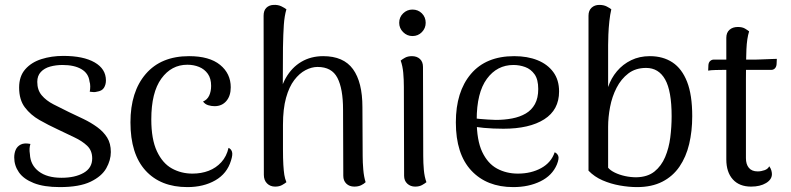

<svg xmlns="http://www.w3.org/2000/svg" viewBox="-20 -750 3226 783"><path d="M224 13Q159 13 117.5 -3.5Q76 -20 57 -47.5Q38 -75 38 -108Q38 -125 44 -139Q50 -153 64.5 -160.5Q79 -168 104 -163Q101 -153 100.5 -143.5Q100 -134 102 -121Q104 -77 138 -51Q172 -25 231 -25Q286 -25 321 -45Q356 -65 356 -104Q356 -136 335.5 -155.5Q315 -175 283 -190Q251 -205 216 -222Q177 -240 141 -260.5Q105 -281 81.5 -312Q58 -343 58 -393Q58 -439 83 -467.5Q108 -496 149 -509Q190 -522 238 -522Q320 -522 366 -495.5Q412 -469 412 -422Q412 -405 404 -392Q396 -379 375 -376Q368 -374 361 -374.5Q354 -375 346 -376Q348 -386 348 -397.5Q348 -409 345 -418Q341 -451 312 -468Q283 -485 235 -485Q208 -485 184.5 -478.5Q161 -472 146.5 -456.5Q132 -441 132 -416Q132 -383 150 -361.5Q168 -340 198 -324.5Q228 -309 261 -293Q291 -279 321 -264.5Q351 -250 376.5 -231.5Q402 -213 417 -189Q432 -165 432 -130Q432 -97 413.5 -64Q395 -31 349.5 -9Q304 13 224 13Z M744 13Q635 13 573.5 -54.5Q512 -122 512 -251Q512 -376 574.5 -448.5Q637 -521 751 -521Q834 -521 877.5 -485.5Q921 -450 921 -394Q921 -359 903 -338Q885 -317 855 -317Q842 -317 829 -321Q816 -325 808 -336Q825 -343 833 -360Q841 -377 841 -400Q841 -430 827.5 -449Q814 -468 792 -477Q770 -486 744 -486Q679 -486 638 -429.5Q597 -373 597 -263Q597 -182 620 -133Q643 -84 681 -63Q719 -42 765 -42Q801 -42 831 -53.5Q861 -65 882.5 -88.5Q904 -112 912 -147Q922 -143 926 -131.5Q930 -120 922 -95Q906 -42 858 -14.5Q810 13 744 13Z M1102 11Q1082 11 1069 -2Q1056 -15 1056 -37L1055 -686Q1055 -707 1066 -718Q1077 -729 1095 -730Q1114 -731 1128 -724Q1142 -717 1148 -712Q1140 -685 1137.5 -648.5Q1135 -612 1134 -556L1133 -347L1116 -329Q1121 -389 1145.5 -432Q1170 -475 1209 -498Q1248 -521 1298 -521Q1381 -521 1419.5 -468Q1458 -415 1458 -313L1459 -114Q1459 -88 1461.5 -58.5Q1464 -29 1471 -7Q1464 0 1452.5 5.5Q1441 11 1425 11Q1405 11 1392.5 -1Q1380 -13 1380 -33L1379 -303Q1379 -388 1356 -432.5Q1333 -477 1275 -477Q1251 -477 1226 -464Q1201 -451 1180 -423.5Q1159 -396 1146.5 -351Q1134 -306 1134 -241Q1134 -181 1134 -142Q1134 -103 1135.5 -78Q1137 -53 1139.5 -37Q1142 -21 1148 -7Q1142 -2 1130.5 4.5Q1119 11 1102 11Z M1662 -603Q1640 -603 1624 -619Q1608 -635 1608 -657Q1608 -680 1624 -695.5Q1640 -711 1662 -711Q1685 -711 1700.5 -695.5Q1716 -680 1716 -657Q1716 -635 1700.5 -619Q1685 -603 1662 -603ZM1706 -114Q1706 -85 1708.5 -57Q1711 -29 1719 -7Q1713 -2 1701.5 4.5Q1690 11 1673 11Q1654 11 1641 -1Q1628 -13 1628 -33L1627 -396Q1627 -425 1624.5 -453Q1622 -481 1614 -503Q1620 -508 1631.5 -514.5Q1643 -521 1660 -521Q1680 -521 1692.5 -509.5Q1705 -498 1705 -477Z M2073 13Q1965 13 1902 -54.5Q1839 -122 1839 -251Q1839 -376 1900.5 -448.5Q1962 -521 2077 -521Q2131 -521 2172 -504.5Q2213 -488 2236.5 -456Q2260 -424 2260 -377Q2260 -302 2199.5 -263.5Q2139 -225 2033 -225Q1991 -225 1953 -228.5Q1915 -232 1876 -240L1878 -273Q1903 -268 1936.5 -265Q1970 -262 2002 -261Q2037 -261 2068.5 -267Q2100 -273 2124 -287Q2148 -301 2161.5 -325.5Q2175 -350 2175 -387Q2175 -426 2160 -447Q2145 -468 2122 -476.5Q2099 -485 2074 -485Q2007 -485 1965.5 -428.5Q1924 -372 1924 -261Q1924 -178 1946.5 -130.5Q1969 -83 2007 -62.5Q2045 -42 2092 -42Q2146 -42 2187 -64.5Q2228 -87 2242 -129Q2252 -125 2256.5 -114.5Q2261 -104 2251 -79Q2232 -34 2184 -10.5Q2136 13 2073 13Z M2578 13Q2545 13 2508 6.5Q2471 0 2437.5 -14.5Q2404 -29 2380 -54V-686Q2380 -707 2392.5 -718.5Q2405 -730 2424 -730Q2442 -730 2454.5 -723.5Q2467 -717 2473 -712Q2468 -691 2465 -663Q2462 -635 2461 -609Q2460 -583 2460 -566V-395Q2472 -431 2496 -459.5Q2520 -488 2554 -504.5Q2588 -521 2630 -521Q2684 -521 2722.5 -495.5Q2761 -470 2782 -416.5Q2803 -363 2803 -276Q2803 -215 2790.5 -162.5Q2778 -110 2751 -70.5Q2724 -31 2681 -9Q2638 13 2578 13ZM2575 -27Q2621 -28 2649 -50.5Q2677 -73 2692.5 -109.5Q2708 -146 2713.5 -189.5Q2719 -233 2719 -276Q2719 -379 2692.5 -426Q2666 -473 2615 -473Q2572 -473 2542.5 -450.5Q2513 -428 2494.5 -392Q2476 -356 2468 -314Q2460 -272 2460 -233V-66Q2469 -55 2487.5 -46Q2506 -37 2529 -32Q2552 -27 2575 -27Z M3043 11Q2995 11 2968.5 -18.5Q2942 -48 2942 -100V-596Q2942 -617 2955 -628.5Q2968 -640 2989 -640Q3007 -640 3018 -633.5Q3029 -627 3035 -622Q3026 -594 3024 -549Q3022 -504 3022 -427V-105Q3022 -80 3034 -65.5Q3046 -51 3070 -51Q3084 -51 3098 -56Q3112 -61 3117 -72Q3123 -64 3125.5 -55.5Q3128 -47 3128 -40Q3128 -18 3104 -3.5Q3080 11 3043 11ZM2868 -462 2869 -485Q2870 -496 2876.5 -501.5Q2883 -507 2891 -507H3063Q3067 -507 3079 -507.5Q3091 -508 3105.5 -508.5Q3120 -509 3132 -509.5Q3144 -510 3148 -510L3147 -488Q3146 -477 3140 -471Q3134 -465 3125 -465H2928Q2918 -465 2898 -464.5Q2878 -464 2868 -462Z"/></svg>

Font: Arima Thin
Style: Regular
Weight: 400
Version: Version 1.100